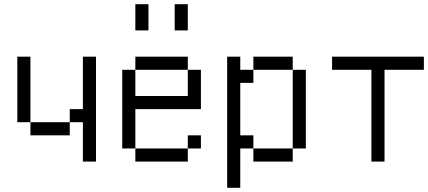

<svg xmlns="http://www.w3.org/2000/svg" viewBox="-20 -770 2040 915"><path d="M375 -187.5V0H437.5Q437.5 0 437.5 -500H375Q375 -500 375 -250H312.5V-187.5H125V-125H312.5V-187.5ZM125 -187.5V-500H62.5V-187.5Z M937.5 -62.5V-125H875V-62.5H625V0H875V-62.5ZM625 -62.5V-250H937.5V-437.5H875Q875 -437.5 875 -312.5H625Q625 -312.5 625 -437.5H562.5Q562.5 -437.5 562.5 -62.5ZM625 -437.5H875V-500H625ZM625 -750Q625 -750 625 -625H687.5Q687.5 -625 687.5 -750ZM812.5 -750Q812.5 -750 812.5 -625H875Q875 -625 875 -750Z M1062.5 -500Q1062.5 -500 1062.5 125H1125V-62.5H1187.5V0H1375V-62.5H1187.5V-125H1125Q1125 -125 1125 -375H1187.5V-437.5H1125V-500ZM1375 -62.5H1437.5Q1437.5 -62.5 1437.5 -437.5H1375Q1375 -437.5 1375 -62.5ZM1187.5 -437.5H1375V-500H1187.5Z M2000 -437.5V-500H1562.5V-437.5H1750V0H1812.5V-437.5Z"/></svg>

Font: CalcUnifontExMono
Style: Regular
Weight: 500
Version: Version 15.0.06